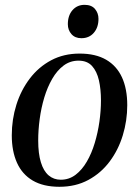

<svg xmlns="http://www.w3.org/2000/svg" viewBox="-20 -742 560 774"><path d="M301 -526Q365.5 -526 408 -501.2Q450.5 -476.5 471.8 -430Q493 -383.5 493 -318Q493 -255.5 475 -196.5Q457 -137.5 422 -90.8Q387 -44 336 -16.5Q285 11 219.5 11Q155 11 112.2 -14Q69.5 -39 48.5 -85.8Q27.5 -132.5 27.5 -196.5Q27.5 -260.5 46 -319.5Q64.5 -378.5 100 -425.2Q135.5 -472 186.2 -499Q237 -526 301 -526ZM296.5 -497.5Q263 -497.5 236.5 -477.8Q210 -458 190.5 -424.2Q171 -390.5 158.5 -348.8Q146 -307 140 -262.2Q134 -217.5 134 -175.5Q134 -123 144.8 -87.8Q155.5 -52.5 176 -35Q196.5 -17.5 225 -17.5Q258.5 -17.5 284.8 -37.5Q311 -57.5 330.2 -90.8Q349.5 -124 362 -165.8Q374.5 -207.5 380.8 -251.8Q387 -296 387 -337Q387 -382 378.8 -418.2Q370.5 -454.5 351 -476Q331.5 -497.5 296.5 -497.5ZM308 -588Q282.5 -588 268 -604.5Q253.5 -621 253.5 -644.5Q253.5 -679.5 272.2 -701Q291 -722.5 321 -722.5Q349 -722.5 363 -705.8Q377 -689 377 -666Q377 -631.5 358.2 -609.8Q339.5 -588 308 -588Z"/></svg>

Font: Merriweather 120pt
Style: Italic
Weight: 400
Italic angle: -7.8°
Version: Version 2.101